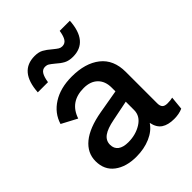

<svg xmlns="http://www.w3.org/2000/svg" viewBox="-202 -840 974 974"><g transform="rotate(-45 285.0 -353.5)"><path d="M552 -74 545 -2Q518 10 483 10Q440 10 414.5 -7Q389 -24 381 -64Q358 -29 313 -9.5Q268 10 212 10Q139 10 94 -24Q49 -58 49 -121Q49 -180 98 -220.5Q147 -261 244 -278L371 -300V-327Q371 -373 344 -399.5Q317 -426 269 -426Q170 -426 140 -336L57 -380Q75 -440 130.5 -475Q186 -510 267 -510Q364 -510 421 -465Q478 -420 478 -333V-107Q478 -88 486.5 -79Q495 -70 515 -70Q537 -70 552 -74ZM371 -166V-226L262 -204Q210 -194 185 -176Q160 -158 160 -128Q160 -100 179.5 -85.5Q199 -71 235 -71Q289 -71 330 -97Q371 -123 371 -166ZM343 -576Q314 -576 294.5 -586.5Q275 -597 254 -616Q237 -630 228 -635.5Q219 -641 207 -641Q188 -641 177.5 -624.5Q167 -608 162 -575H89Q98 -717 208 -717Q236 -717 254.5 -707Q273 -697 296 -677Q313 -663 322 -657.5Q331 -652 342 -652Q362 -652 372.5 -668Q383 -684 388 -717H461Q452 -576 343 -576Z"/></g></svg>

Font: Work Sans Medium
Style: Regular
Weight: 500
Designer: Wei Huang
Foundry: Wei Huang
Version: Version 1.500